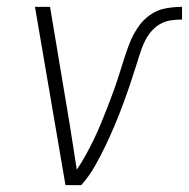

<svg xmlns="http://www.w3.org/2000/svg" viewBox="-20 -540 551 560"><path d="M171 0 82 -520H126L184 -173Q189 -141 194 -109Q199 -77 204 -45Q218 -66 230.5 -88.5Q243 -111 254 -134Q265 -157 274.5 -180Q284 -203 293 -226Q302 -249 310.5 -272.5Q319 -296 326.5 -319.5Q334 -343 341.5 -367Q349 -391 358 -414Q367 -437 381.5 -459Q396 -481 417 -496Q438 -511 462.5 -515.5Q487 -520 511 -520V-483Q496 -483 480.5 -481Q465 -479 451 -472Q437 -465 425.5 -453Q414 -441 406 -426.5Q398 -412 393 -397.5Q388 -383 383 -368V-367Q373 -335 362.5 -303.5Q352 -272 340.5 -240.5Q329 -209 316 -178Q303 -147 288.5 -116.5Q274 -86 257 -56Q240 -26 217 0Z"/></svg>

Font: Iosevka SS04 Extralight
Style: Italic
Weight: 200
Italic angle: -9°
Monospace: yes
Designer: Belleve Invis
Foundry: Belleve Invis
Version: Version 19.0.0; ttfautohint (v1.8.4)